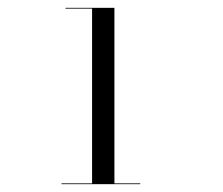

<svg xmlns="http://www.w3.org/2000/svg" viewBox="-20 -926 570 490"><path d="M137 -458H215V-904H147V-906H272V-458H338V-456H137Z"/></svg>

Font: Bodoni* 72
Style: Regular
Weight: 400
Version: Version 1.003